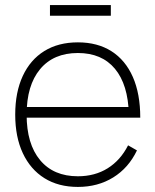

<svg xmlns="http://www.w3.org/2000/svg" viewBox="-20 -722 613 757"><path d="M177 -660V-702H417V-660ZM287 15Q210.5 15 155.2 -19.5Q100 -54 70 -118Q40 -182 40 -270Q40 -358.5 69.8 -422.5Q99.5 -486.5 154.8 -520.8Q210 -555 287 -555Q364.5 -555 419.5 -520Q474.5 -485 503.8 -418.5Q533 -352 533 -258H488V-272Q485 -388.5 433.2 -450.8Q381.5 -513 287 -513Q191 -513 138 -449.2Q85 -385.5 85 -270Q85 -154.5 138 -90.8Q191 -27 287 -27Q354 -27 404.5 -58.5Q455 -90 485 -149L520 -129Q487 -60 426.5 -22.5Q366 15 287 15ZM67 -258V-300H507V-258Z"/></svg>

Font: Manrope ExtraLight ExtraLight
Style: Regular
Weight: 250
Version: Version 4.501